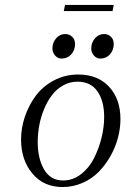

<svg xmlns="http://www.w3.org/2000/svg" viewBox="-20 -756 511 783"><path d="M65.9 -187Q65.9 -233.9 81.5 -280.3Q97.2 -326.7 125.7 -365.2Q154.3 -403.8 199.7 -428Q245.1 -452.1 298.8 -452.1Q378.4 -452.1 424.8 -402.3Q471.2 -352.5 471.2 -270Q471.2 -233.4 461.2 -194.8Q451.2 -156.2 430.9 -120.1Q410.6 -84 383.1 -55.7Q355.5 -27.3 316.9 -10.3Q278.3 6.8 234.9 6.8Q158.2 6.8 112.1 -48.3Q65.9 -103.5 65.9 -187ZM133.8 -176.8Q133.8 -109.4 159.9 -64.7Q186 -20 237.8 -20Q276.9 -20 309.8 -45.2Q342.8 -70.3 362.8 -109.6Q382.8 -148.9 393.8 -193.1Q404.8 -237.3 404.8 -278.8Q404.8 -344.2 377.4 -383.5Q350.1 -422.9 295.9 -422.9Q264.6 -422.9 237.5 -407.7Q210.4 -392.6 191.7 -367.7Q172.9 -342.8 159.7 -310.8Q146.5 -278.8 140.1 -244.6Q133.8 -210.4 133.8 -176.8ZM193.8 -558.1Q193.8 -582 208.7 -599.6Q223.6 -617.2 246.1 -617.2Q262.2 -617.2 274.2 -606.2Q286.1 -595.2 286.1 -576.2Q286.1 -551.8 270.5 -534.4Q254.9 -517.1 231 -517.1Q215.3 -517.1 204.6 -529.8Q193.8 -542.5 193.8 -558.1ZM240.2 -710.9 245.1 -735.8H443.8L439 -710.9ZM352.1 -558.1Q352.1 -582 367.2 -599.6Q382.3 -617.2 404.8 -617.2Q420.9 -617.2 432.4 -606.2Q443.8 -595.2 443.8 -576.2Q443.8 -551.8 428.5 -534.4Q413.1 -517.1 389.2 -517.1Q373.5 -517.1 362.8 -529.8Q352.1 -542.5 352.1 -558.1Z"/></svg>

Font: Dehuti
Style: Italic
Weight: 400
Version: Version 1.2